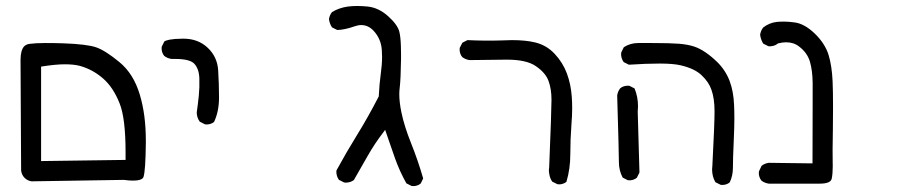

<svg xmlns="http://www.w3.org/2000/svg" viewBox="-20 -507 3040 648"><path d="M397.9 100.1Q416 102.5 426.8 102.5Q437.5 102.5 443.8 101.6Q461.9 99.1 464.4 89.8Q471.2 68.8 472.2 -24.4Q472.2 -28.3 472.2 -32.7Q472.2 -120.6 451.7 -188Q430.7 -258.3 382.8 -297.6Q335 -336.9 304.2 -347.4Q273.4 -357.9 193.8 -360.8Q163.6 -361.8 132.1 -361.8Q100.6 -361.8 79.1 -358.9Q68.8 -357.4 62 -351.1Q49.3 -337.9 49.3 -304.7L51.3 68.8Q53.2 83.5 63 93.3Q72.8 103 86.4 105ZM118.7 36.6V-282.2Q167.5 -290 198.5 -290Q229.5 -290 249.5 -284.7Q293 -272.5 327.6 -242.4Q362.3 -212.4 383.8 -157.7Q403.8 -107.9 403.8 7.3Q403.8 17.6 403.8 32.7Z M676.8 -86.9Q692.4 -86.9 702.6 -95.7Q719.2 -131.3 719.2 -177.5Q719.2 -223.6 716.3 -270Q713.4 -315.4 680.9 -345.9Q648.4 -376.5 599.1 -376.5Q597.7 -376.5 596.2 -376.5Q566.9 -376 553.2 -373.3Q539.6 -370.6 534.7 -367.2L525.9 -349.6Q525.4 -347.2 525.4 -344.7Q525.4 -329.1 534.2 -318.4Q544.9 -310.1 558.6 -308.1Q564.9 -308.1 570.3 -308.1Q620.6 -308.1 635.7 -292Q651.9 -274.4 652.8 -242.2Q653.8 -211.9 650.9 -183.3Q647.9 -154.8 644 -127.4Q644 -110.4 654.3 -96.2L671.9 -87.4Q674.3 -86.9 676.8 -86.9Z M1369.1 120.6Q1372.1 121.1 1376.5 121.1Q1380.9 121.1 1387.5 119.1Q1394 117.2 1399.9 112.3L1408.2 95.2Q1391.1 35.6 1367.7 -22.9Q1344.2 -81.5 1334.5 -128.9Q1327.6 -163.1 1327.6 -189Q1327.6 -199.2 1329.1 -211.9Q1332.5 -239.7 1333.5 -307.6Q1333.5 -315.9 1333.5 -326.4Q1333.5 -336.9 1333 -351.6Q1332 -383.8 1327.6 -400.4Q1321.3 -424.3 1289.6 -452.6Q1257.8 -481 1221.2 -484.9Q1202.6 -486.8 1185.8 -486.8Q1168.9 -486.8 1154.3 -484.9Q1125 -481 1100.6 -466.3Q1092.3 -456.1 1090.3 -442.4Q1092.3 -426.8 1100.6 -414.6L1118.2 -405.8Q1142.6 -406.2 1176.3 -418Q1188.5 -422.4 1199.2 -422.4Q1222.7 -422.4 1240.7 -403.3Q1266.1 -376 1268.6 -338.4Q1269.5 -326.7 1269.5 -314.9Q1269.5 -289.1 1264.9 -256.1Q1260.3 -223.1 1258.3 -181.6Q1222.7 -112.3 1185.5 -52.2Q1148.4 7.8 1115.7 67.9Q1115.2 70.3 1115.2 72.3Q1115.2 87.9 1124 100.1L1141.6 108.9Q1144 109.4 1146.5 109.4Q1162.6 109.4 1174.3 100.6L1220.7 19.5Q1244.1 -22 1274.9 -62L1279.8 -68.8Q1297.9 -15.1 1313.5 28.3Q1329.1 71.8 1351.6 111.8Z M1564.5 -304.2Q1650.4 -305.7 1690.9 -305.7Q1756.8 -305.7 1788.6 -283.7Q1820.8 -261.7 1831.1 -234.4Q1841.3 -207 1841.3 -170.4Q1841.3 -133.8 1833.5 56.6V57.1Q1832.5 63.5 1832.5 66.7Q1832.5 69.8 1832.8 73.7Q1833 77.6 1834.5 84Q1836.9 96.2 1843.8 106L1861.3 114.7Q1864.3 115.2 1868.7 115.2Q1873 115.2 1879.4 113.3Q1885.7 111.3 1891.6 106.9Q1904.8 63 1904.8 13.4Q1904.8 -36.1 1908.7 -88.4Q1911.1 -117.7 1911.1 -140.6Q1911.1 -163.6 1909.7 -181.2Q1906.7 -222.7 1893.3 -259Q1879.9 -295.4 1852.1 -325.2Q1824.7 -354.5 1786.1 -363.8Q1754.4 -371.6 1707.5 -371.6Q1695.8 -371.6 1674.3 -370.6Q1618.7 -368.7 1557.6 -371.6L1540.5 -362.8L1531.7 -345.7Q1531.2 -343.3 1531.2 -340.8Q1531.2 -325.2 1540 -314.5Q1550.8 -306.2 1564.5 -304.2Z M2417 117.2Q2432.6 117.2 2442.9 108.4Q2453.6 86.4 2453.6 58.6Q2453.6 29.3 2456.1 -24.7Q2458.5 -78.6 2458.5 -106.2Q2458.5 -133.8 2457.5 -152.8Q2455.6 -199.2 2442.4 -233.9Q2428.7 -270 2400.4 -297.9Q2359.4 -337.4 2323.7 -349.6Q2302.2 -356.9 2271.5 -359.4Q2240.7 -361.8 2178.7 -361.8Q2160.6 -361.8 2140.6 -361.8H2140.1Q2137.2 -361.8 2134.3 -361.8Q2106.9 -361.8 2085.4 -347.7L2076.7 -330.1Q2076.2 -327.1 2076.2 -322.8Q2076.2 -318.4 2078.1 -311.3Q2080.1 -304.2 2085 -297.4L2102.5 -288.6Q2160.2 -292.5 2206.3 -292.5Q2252.4 -292.5 2277.3 -286.6Q2325.2 -275.4 2348.6 -252.4Q2372.1 -230 2380.9 -204.6Q2391.6 -174.8 2391.6 -131.3Q2391.6 -87.9 2384.3 50.8V51.3Q2383.3 58.1 2383.3 64.5Q2383.3 88.9 2394.5 107.9L2412.1 116.7Q2414.6 117.2 2417 117.2ZM2063 -184.6Q2068.8 10.7 2068.8 40.5Q2068.8 68.4 2081.5 92.3L2098.6 101.1Q2101.6 101.6 2106 101.6Q2110.4 101.6 2116.9 99.6Q2123.5 97.7 2129.4 92.8L2138.2 75.2L2132.3 -129.9Q2132.3 -129.9 2132.3 -130.4Q2133.3 -139.2 2133.3 -147.5Q2133.3 -180.7 2121.6 -208.5L2104.5 -217.3Q2102.1 -217.8 2099.6 -217.8Q2084 -217.8 2073.2 -209Q2064.9 -198.2 2063 -184.6Z M2746.6 112.8Q2783.7 112.8 2787.1 95.7Q2790.5 79.6 2790.5 53.7Q2790.5 47.9 2790.3 37.8Q2790 27.8 2790 -1.5Q2790 -30.8 2791 -74.2Q2791.5 -121.6 2791.5 -147.5Q2791.5 -199.7 2790 -232.9Q2787.6 -285.2 2776.4 -321.8Q2764.6 -359.9 2730 -393.6Q2695.3 -426.8 2662.6 -431.2Q2641.6 -434.1 2626.7 -434.1Q2611.8 -434.1 2602.1 -433.1Q2576.2 -430.2 2555.7 -414.1Q2547.4 -403.3 2545.4 -389.6Q2547.4 -374 2555.7 -359.9L2573.2 -351.1Q2576.2 -350.6 2579.1 -350.6Q2582 -350.6 2586.4 -351.6Q2596.7 -353 2605.5 -360.4Q2620.6 -364.3 2632.8 -364.3Q2658.7 -364.3 2676.8 -350.1Q2704.1 -329.6 2713.4 -299.3Q2722.2 -269 2722.7 -228Q2722.7 -214.4 2722.7 -163.1Q2722.7 -111.8 2722.2 44.4L2574.7 42.5Q2560.5 44.4 2550.3 52.7L2541.5 71.3Q2541 74.2 2541 78.6Q2541 83 2543 89.6Q2544.9 96.2 2549.8 102.5Q2560.5 110.8 2574.7 112.8Z"/></svg>

Font: Bakudai
Style: Light
Weight: 300
Version: Version 1.48